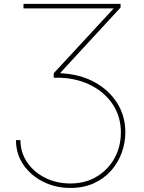

<svg xmlns="http://www.w3.org/2000/svg" viewBox="-20 -747 733 975"><path d="M61.1 -35.5H83.8Q83.8 26.6 117.4 76.5Q150.9 126.4 208.6 155.5Q266.3 184.7 338.1 184.7Q411.9 184.7 469.6 150.7Q527.3 116.8 560.5 58.1Q593.8 -0.7 593.8 -75.3Q593.8 -152.7 554.5 -214Q515.3 -275.2 445.8 -311.8Q376.4 -348.4 285.9 -352.3H252.8V-375L557.5 -704.5H99.4V-727.3H592.3V-708.8L286.9 -377.8V-375Q384.9 -370.7 459.2 -330.4Q533.4 -290.1 574.9 -223.9Q616.5 -157.7 616.5 -75.3Q616.5 -21.7 598 28.9Q579.5 79.5 543.9 119.9Q508.2 160.2 456.3 183.8Q404.5 207.4 338.1 207.4Q261.4 207.4 198.5 175.6Q135.7 143.8 98.4 89Q61.1 34.1 61.1 -35.5Z"/></svg>

Font: Inter Thin BETA
Style: Regular
Weight: 100
Designer: Rasmus Andersson
Foundry: rsms
Version: Version 3.011;git-f93a4a705